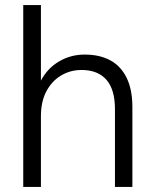

<svg xmlns="http://www.w3.org/2000/svg" viewBox="-20 -740 609 760"><path d="M72 0V-720H142V-421Q168 -470 214 -497Q260 -524 315 -524Q374 -524 416 -501.5Q458 -479 481 -432.5Q504 -386 504 -316V0H435V-308Q435 -386 401 -424.5Q367 -463 303 -463Q258 -463 221.5 -441Q185 -419 163.5 -378.5Q142 -338 142 -280V0Z"/></svg>

Font: DM Sans 12pt Light
Style: Regular
Weight: 300
Version: Version 4.004;gftools[0.9.30]